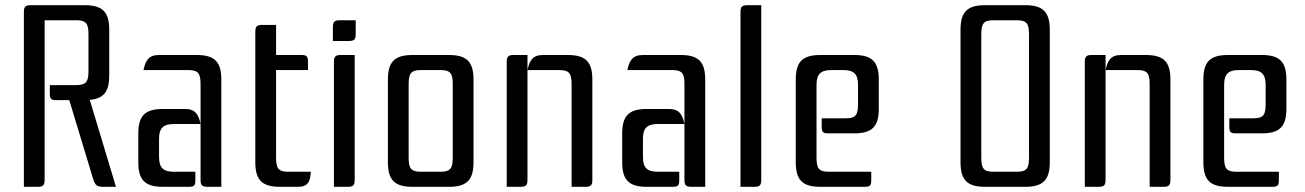

<svg xmlns="http://www.w3.org/2000/svg" viewBox="-20 -720 5028 740"><path d="M172 -392V-361C172 -340 176 -334 197 -334H247L340 -27C347 -6 355 0 376 0H427L326 -335C380 -340 401 -367 401 -429V-605C401 -674 375 -700 306 -700H99C78 -700 72 -694 72 -673V0H125C146 0 152 -6 152 -27V-642H274C315 -642 321 -626 321 -585V-449C321 -408 315 -392 274 -392Z M753 -27C753 -6 759 0 780 0H833V-413C833 -482 807 -508 738 -508H593C554 -508 541 -488 533 -450H706C747 -450 753 -434 753 -393ZM708 0C729 0 733 -6 733 -27V-58H650C609 -58 593 -74 593 -115V-185C593 -226 609 -242 650 -242H753C745 -280 732 -300 693 -300H608C539 -300 513 -274 513 -205V-95C513 -26 539 0 608 0Z M1044 -508V-624H991C970 -624 964 -618 964 -597V-95C964 -26 990 0 1059 0H1128C1167 0 1176 -20 1178 -58H1091C1050 -58 1044 -74 1044 -115V-450H1167V-481C1167 -502 1163 -508 1142 -508Z M1263 -562H1324C1345 -562 1351 -568 1351 -589V-642H1290C1269 -642 1263 -636 1263 -615ZM1294 -508C1273 -508 1267 -502 1267 -481V0H1320C1341 0 1347 -6 1347 -27V-508Z M1475 -413V-95C1475 -26 1501 0 1570 0H1710C1779 0 1805 -26 1805 -95V-413C1805 -482 1779 -508 1710 -508H1570C1501 -508 1475 -482 1475 -413ZM1678 -450C1719 -450 1725 -434 1725 -393V-115C1725 -74 1719 -58 1678 -58H1602C1561 -58 1555 -74 1555 -115V-393C1555 -434 1561 -450 1602 -450Z M2073 -508C2034 -508 2021 -488 2013 -450V-508H1960C1939 -508 1933 -502 1933 -481V0H1986C2007 0 2013 -6 2013 -27V-450H2136C2177 -450 2183 -434 2183 -393V0H2236C2257 0 2263 -6 2263 -27V-413C2263 -482 2237 -508 2168 -508Z M2618 -27C2618 -6 2624 0 2645 0H2698V-413C2698 -482 2672 -508 2603 -508H2458C2419 -508 2406 -488 2398 -450H2571C2612 -450 2618 -434 2618 -393ZM2573 0C2594 0 2598 -6 2598 -27V-58H2515C2474 -58 2458 -74 2458 -115V-185C2458 -226 2474 -242 2515 -242H2618C2610 -280 2597 -300 2558 -300H2473C2404 -300 2378 -274 2378 -205V-95C2378 -26 2404 0 2473 0Z M2861 -700C2840 -700 2834 -694 2834 -673V0H2887C2908 0 2914 -6 2914 -27V-700Z M3174 -58C3133 -58 3127 -74 3127 -115V-393C3127 -434 3143 -450 3184 -450H3230C3271 -450 3287 -434 3287 -393V-321C3287 -280 3281 -264 3240 -264H3147V-233C3147 -212 3151 -206 3172 -206H3272C3341 -206 3367 -232 3367 -301V-413C3367 -482 3341 -508 3272 -508H3142C3073 -508 3047 -482 3047 -413V-95C3047 -26 3073 0 3142 0H3313C3334 0 3338 -6 3338 -27V-58Z M3762 -585C3762 -626 3768 -642 3809 -642H3899C3940 -642 3946 -626 3946 -585V-115C3946 -74 3940 -58 3899 -58H3809C3768 -58 3762 -74 3762 -115ZM3682 -95C3682 -26 3708 0 3777 0H3931C4000 0 4026 -26 4026 -95V-605C4026 -674 4000 -700 3931 -700H3777C3708 -700 3682 -674 3682 -605Z M4301 -508C4262 -508 4249 -488 4241 -450V-508H4188C4167 -508 4161 -502 4161 -481V0H4214C4235 0 4241 -6 4241 -27V-450H4364C4405 -450 4411 -434 4411 -393V0H4464C4485 0 4491 -6 4491 -27V-413C4491 -482 4465 -508 4396 -508Z M4745 -58C4704 -58 4698 -74 4698 -115V-393C4698 -434 4714 -450 4755 -450H4801C4842 -450 4858 -434 4858 -393V-321C4858 -280 4852 -264 4811 -264H4718V-233C4718 -212 4722 -206 4743 -206H4843C4912 -206 4938 -232 4938 -301V-413C4938 -482 4912 -508 4843 -508H4713C4644 -508 4618 -482 4618 -413V-95C4618 -26 4644 0 4713 0H4884C4905 0 4909 -6 4909 -27V-58Z"/></svg>

Font: Rationale One
Style: Regular
Weight: 400
Designer: Cyreal (www.cyreal.org)
Foundry: Cyreal (www.cyreal.org)
Version: Version 1.001